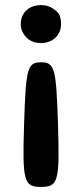

<svg xmlns="http://www.w3.org/2000/svg" viewBox="-20 -558 322 758"><path d="M75 -66C68 157 74 180 142 180C210 180 216 157 209 -66C202 -289 196 -312 142 -312C88 -312 82 -289 75 -66ZM221 -463C221 -468 221 -473 220 -478C217 -492 220 -504 188 -525C176 -533 161 -538 142 -538C96 -538 62 -509 62 -463C62 -452 64 -443 68 -434C80 -407 104 -388 142 -388C187 -388 221 -418 221 -463Z"/></svg>

Font: Asimov Print
Style: A
Weight: 500
Designer: Google
Version: Version 2.000980: 2014